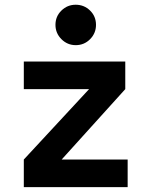

<svg xmlns="http://www.w3.org/2000/svg" viewBox="-20 -771 626 791"><path d="M180.2 -54.2 78.1 -113.8 400.4 -461.4 496.1 -403.8ZM78.1 0V-113.8H505.9V0ZM78.1 -403.8V-517.6H496.1V-403.8ZM292 -585Q257.7 -585 233.1 -609.6Q208.5 -634.3 208.5 -668.6Q208.5 -703.6 233.1 -727.5Q257.6 -751.5 291.8 -751.5Q326.7 -751.5 351.1 -727.5Q375.5 -703.6 375.5 -668.6Q375.5 -634.3 351.2 -609.6Q326.9 -585 292 -585Z"/></svg>

Font: Cascadia Code PL
Style: Regular
Weight: 400
Monospace: yes
Designer: Aaron Bell
Foundry: Saja Typeworks
Version: Version 2102.003